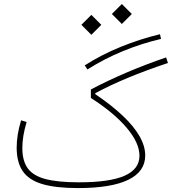

<svg xmlns="http://www.w3.org/2000/svg" viewBox="-20 -958 875 978"><path d="M87.4 -345.2Q64.9 -270.5 64.9 -206.5Q64.9 -131.8 95.7 -86.4Q126.5 -41 195.1 -20.5Q263.7 0 377 0Q546.4 0 633.1 -42Q719.7 -84 719.7 -166Q719.7 -213.4 690.9 -263.9Q662.1 -314.5 605.5 -368.2Q548.8 -421.9 465.3 -478.5V-483.4Q541 -523.9 630.9 -561.3Q720.7 -598.6 835.4 -637.2L826.2 -665.5Q723.1 -630.4 627.4 -589.6Q531.7 -548.8 442.9 -502.4V-459Q559.1 -384.8 624.8 -307.6Q690.4 -230.5 690.4 -164.6Q690.4 -96.2 614.3 -62.7Q538.1 -29.3 381.8 -29.3Q275.4 -29.3 212.2 -45.9Q148.9 -62.5 121.3 -100.8Q93.8 -139.2 93.8 -203.1Q93.8 -265.1 115.7 -336.4ZM794.9 -783.7Q694.8 -759.8 595.9 -719.7Q497.1 -679.7 411.6 -625L425.3 -604Q509.3 -657.7 605.5 -697.3Q701.7 -736.8 800.3 -759.8ZM549.8 -886.7 600.6 -835.9 651.4 -886.7 600.6 -937.5ZM394.5 -831.5 445.3 -780.8 496.1 -831.5 445.3 -882.3Z"/></svg>

Font: Estedad-FD-VF Thin
Style: Regular
Weight: 100
Designer: Amin Abedi
Version: Version 5.0